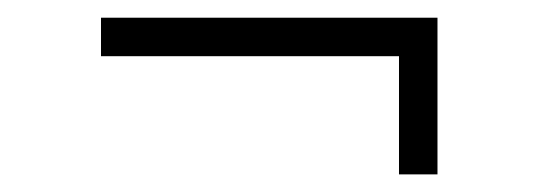

<svg xmlns="http://www.w3.org/2000/svg" viewBox="-20 -340 613 219"><path d="M95.2 -275.9V-319.8H479V-141.1H435.1V-275.9Z"/></svg>

Font: Dihjauti S
Style: Bold
Weight: 700
Designer: T. Christopher White
Version: Version 3.0.0